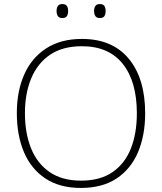

<svg xmlns="http://www.w3.org/2000/svg" viewBox="-20 -917 799 947"><path d="M696 -358Q696 -250 661 -167Q626 -84 555.5 -37Q485 10 379 10Q274 10 203.5 -37Q133 -84 98 -167Q63 -250 63 -359Q63 -467 99.5 -549.5Q136 -632 208 -678.5Q280 -725 384 -725Q534 -725 615 -627.5Q696 -530 696 -358ZM103 -359Q103 -261 133 -186Q163 -111 224.5 -68.5Q286 -26 380 -26Q474 -26 535 -68Q596 -110 625.5 -184.5Q655 -259 655 -358Q655 -515 585.5 -602Q516 -689 384 -689Q289 -689 227 -647Q165 -605 134 -530.5Q103 -456 103 -359ZM259 -863Q259 -878 265.5 -887.5Q272 -897 287 -897Q304 -897 310 -887.5Q316 -878 316 -863Q316 -847 310 -837.5Q304 -828 287 -828Q272 -828 265.5 -837.5Q259 -847 259 -863ZM444 -863Q444 -878 450.5 -887.5Q457 -897 472 -897Q489 -897 495 -887.5Q501 -878 501 -863Q501 -847 495 -837.5Q489 -828 472 -828Q457 -828 450.5 -837.5Q444 -847 444 -863Z"/></svg>

Font: Noto Sans Bengali UI ExtraLight
Style: Regular
Weight: 200
Designer: Jelle Bosma - Monotype Design Team
Foundry: Monotype Imaging Inc.
Version: Version 2.003; ttfautohint (v1.8.4.7-5d5b)